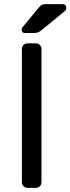

<svg xmlns="http://www.w3.org/2000/svg" viewBox="-20 -910 341 930"><path d="M85 0ZM113 0Q102 0 94 -8Q86 -16 86 -27V-673Q86 -684 94 -692Q102 -700 113 -700H154Q165 -700 173 -692Q181 -684 181 -673V-27Q181 -16 173 -8Q165 0 154 0ZM166 -871Q177 -884 184.5 -887Q192 -890 203 -890H282Q301 -890 301 -870Q301 -863 296 -858L185 -767Q177 -760 168 -755Q159 -750 143 -750H101Q85 -750 85 -766Q85 -774 90 -779Z"/></svg>

Font: Rubik
Style: Regular
Weight: 400
Designer: Hubert & Fischer
Foundry: Hubert & Fischer
Version: Version 1.002; ttfautohint (v1.6)